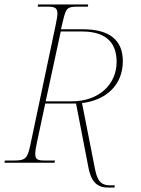

<svg xmlns="http://www.w3.org/2000/svg" viewBox="-33 -734 637 866"><path d="M455 112H483L485 102H466C431 102 408 92 396 31L337 -269C445 -282 521 -350 521 -458C521 -553 461 -602 341 -602H242L251 -640C265 -699 270 -704 320 -704H363L365 -714H139L137 -704H180C213 -704 226 -699 226 -673C226 -660 222 -642 217 -616L103 -76C91 -21 82 -10 32 -10H-11L-13 0H213L215 -10H172C139 -10 126 -13 126 -39C126 -52 129 -72 135 -98L171 -267H310L366 22C380 96 414 112 455 112ZM291 -277H173L241 -592H337C454 -592 493 -533 493 -455C493 -353 413 -277 291 -277Z"/></svg>

Font: Noto Serif Display Thin
Style: Italic
Weight: 100
Italic angle: -12°
Designer: Monotype Design Team
Foundry: Monotype Imaging Inc.
Version: Version 2.009